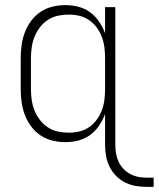

<svg xmlns="http://www.w3.org/2000/svg" viewBox="-20 -548 621 751"><path d="M556 183Q534 183 512 179.5Q490 176 470 166Q450 156 434.5 140.5Q419 125 409 105Q399 85 395 63.5Q391 42 391 19V-102Q382 -78 367.5 -56.5Q353 -35 332.5 -20Q312 -5 287 1.5Q262 8 236 8Q211 8 185.5 2Q160 -4 138.5 -18.5Q117 -33 101.5 -54Q86 -75 77 -99Q68 -123 64.5 -148.5Q61 -174 61 -200V-320Q61 -346 64.5 -371.5Q68 -397 77 -421Q86 -445 101.5 -466Q117 -487 138.5 -501.5Q160 -516 185.5 -522Q211 -528 236 -528Q262 -528 287 -521.5Q312 -515 332.5 -500Q353 -485 367.5 -463.5Q382 -442 391 -418V-520H431V19Q431 36 434 53Q437 70 444 85Q451 100 463 112.5Q475 125 490 133Q505 141 522 144Q539 147 556 147H581V183ZM249 -29Q270 -29 291 -34Q312 -39 329 -51Q346 -63 358.5 -80Q371 -97 378.5 -117Q386 -137 388.5 -158Q391 -179 391 -200V-320Q391 -341 388.5 -362Q386 -383 378.5 -403Q371 -423 358.5 -440Q346 -457 329 -469Q312 -481 291 -486Q270 -491 249 -491Q228 -491 206.5 -486.5Q185 -482 167 -470Q149 -458 136 -441Q123 -424 115 -404Q107 -384 104 -362.5Q101 -341 101 -320V-200Q101 -179 104 -157.5Q107 -136 115 -116Q123 -96 136 -79Q149 -62 167 -50Q185 -38 206.5 -33.5Q228 -29 249 -29Z"/></svg>

Font: Iosevka Curly Extralight
Style: Regular
Weight: 200
Monospace: yes
Designer: Belleve Invis
Foundry: Belleve Invis
Version: Version 22.1.2; ttfautohint (v1.8.4)